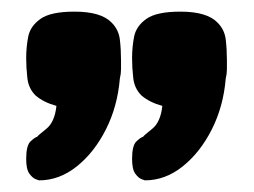

<svg xmlns="http://www.w3.org/2000/svg" viewBox="-20 -710 437 330"><path d="M47 -400Q47 -400 41.5 -402Q36 -404 30.5 -411.5Q25 -419 25 -437Q25 -460 32.5 -467Q40 -474 44 -475Q45 -477 59.5 -488.5Q74 -500 77 -528Q66 -531 57 -535.5Q48 -540 41 -546Q29 -558 27 -576Q25 -594 25 -610Q25 -629 28.5 -647Q32 -665 49.5 -677.5Q67 -690 108 -690Q154 -690 172 -671Q184 -659 186 -642Q188 -625 188 -607Q188 -599 188 -591Q188 -583 186 -575Q182 -527 162 -487.5Q142 -448 112 -424Q82 -400 47 -400ZM229 -400Q229 -400 223.5 -402Q218 -404 212.5 -411.5Q207 -419 207 -437Q207 -460 214.5 -467Q222 -474 226 -475Q227 -477 241.5 -488.5Q256 -500 259 -528Q248 -531 239 -535.5Q230 -540 223 -546Q211 -558 209 -576Q207 -594 207 -610Q207 -629 210.5 -647Q214 -665 231.5 -677.5Q249 -690 290 -690Q336 -690 354 -671Q366 -659 368 -642Q370 -625 370 -607Q370 -599 370 -591Q370 -583 368 -575Q364 -527 344 -487.5Q324 -448 294 -424Q264 -400 229 -400Z"/></svg>

Font: Fredoka Light SemiBold
Style: Regular
Weight: 600
Version: Version 2.001